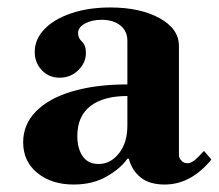

<svg xmlns="http://www.w3.org/2000/svg" viewBox="-20 -482 586 514"><path d="M177 12Q118 12 80 -19Q42 -50 42 -101Q42 -149 76.5 -184Q111 -219 174 -237.5Q237 -256 321 -256V-373Q321 -399 302 -414Q283 -429 252 -429Q226 -429 207.5 -419Q189 -409 189 -393Q189 -380 199.5 -370.5Q210 -361 210 -340Q210 -314 189.5 -294Q169 -274 140 -274Q111 -274 92 -294Q73 -314 73 -343Q73 -377 99 -404Q125 -431 171 -446.5Q217 -462 275 -462Q355 -462 407 -433.5Q459 -405 459 -359V-68Q459 -59 465.5 -52Q472 -45 482 -45Q490 -45 499.5 -52Q509 -59 526 -78L546 -55Q491 12 421 12Q380 12 356.5 -7Q333 -26 325 -57H321Q303 -31 265.5 -9.5Q228 12 177 12ZM244 -43Q276 -43 298.5 -71.5Q321 -100 321 -146V-225Q257 -225 222 -198Q187 -171 187 -118Q187 -84 201.5 -63.5Q216 -43 244 -43Z"/></svg>

Font: Libre Bodoni
Style: Regular
Weight: 400
Designer: Pablo Impallari, Rodrigo Fuenzalida
Foundry: Impallari Type
Version: Version 2.005;gftools[0.9.23]